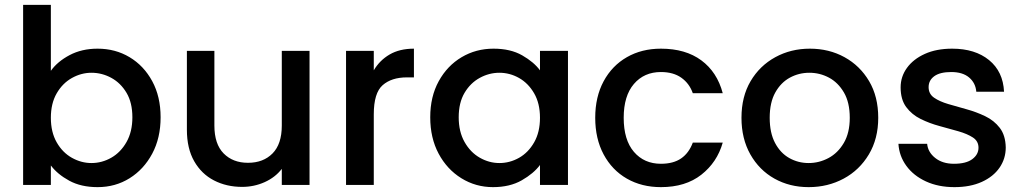

<svg xmlns="http://www.w3.org/2000/svg" viewBox="-20 -760 4201 789"><path d="M189 -469Q216 -507 266 -533.5Q316 -560 381 -560Q454 -560 512.5 -525Q571 -490 605.5 -426.5Q640 -363 640 -278Q640 -193 605.5 -128.5Q571 -64 512.5 -27.5Q454 9 381 9Q313 9 264.5 -17.5Q216 -44 189 -80V0H75V-740H189ZM524 -278Q524 -338 500 -378.5Q476 -419 437.5 -440Q399 -461 356 -461Q314 -461 275.5 -439.5Q237 -418 213 -376.5Q189 -335 189 -276Q189 -217 213 -175Q237 -133 275.5 -111.5Q314 -90 356 -90Q399 -90 437.5 -112Q476 -134 500 -176.5Q524 -219 524 -278Z M861 -244Q861 -168 899 -129.5Q937 -91 999 -91Q1062 -91 1100 -129.5Q1138 -168 1138 -244V-551H1252V0H1138V-66Q1111 -31 1067.5 -11.5Q1024 8 975 8Q911 8 859.5 -18.5Q808 -45 778 -97.5Q748 -150 748 -227V-551H861Z M1402 -551H1516V-471Q1540 -512 1581 -536Q1622 -560 1681 -560V-442H1652Q1589 -442 1552.5 -410Q1516 -378 1516 -290V0H1402Z M1748 -278Q1748 -363 1783 -426.5Q1818 -490 1877 -525Q1936 -560 2008 -560Q2078 -560 2126 -532.5Q2174 -505 2199 -471V-551H2314V0H2199V-82Q2173 -47 2124 -19Q2075 9 2006 9Q1935 9 1876 -27.5Q1817 -64 1782.5 -128.5Q1748 -193 1748 -278ZM2199 -276Q2199 -335 2175 -376.5Q2151 -418 2113 -439.5Q2075 -461 2032 -461Q1990 -461 1951.5 -440Q1913 -419 1889 -378.5Q1865 -338 1865 -278Q1865 -219 1889 -176.5Q1913 -134 1951.5 -112Q1990 -90 2032 -90Q2075 -90 2113 -111.5Q2151 -133 2175 -175Q2199 -217 2199 -276Z M2426 -276Q2426 -362 2460.5 -426Q2495 -490 2556 -525Q2617 -560 2696 -560Q2797 -560 2862 -512Q2927 -464 2950 -377H2827Q2813 -417 2780 -440.5Q2747 -464 2696 -464Q2627 -464 2585 -415Q2543 -366 2543 -276Q2543 -185 2585 -136Q2627 -87 2696 -87Q2747 -87 2779 -109Q2811 -131 2827 -174H2950Q2927 -93 2862 -42Q2797 9 2696 9Q2617 9 2556 -26Q2495 -61 2460.5 -125.5Q2426 -190 2426 -276Z M3303 9Q3225 9 3162.5 -26Q3100 -61 3063.5 -125.5Q3027 -190 3027 -276Q3027 -363 3064.5 -426.5Q3102 -490 3166 -525Q3230 -560 3308 -560Q3387 -560 3450.5 -525Q3514 -490 3551.5 -426.5Q3589 -363 3589 -276Q3589 -190 3550.5 -125.5Q3512 -61 3447 -26Q3382 9 3303 9ZM3303 -90Q3346 -90 3384.5 -110.5Q3423 -131 3447.5 -172.5Q3472 -214 3472 -276Q3472 -339 3448 -380Q3424 -421 3386.5 -441Q3349 -461 3306 -461Q3263 -461 3226 -441Q3189 -421 3166 -380Q3143 -339 3143 -276Q3143 -214 3165 -172.5Q3187 -131 3223.5 -110.5Q3260 -90 3303 -90Z M3902 9Q3836 9 3785 -14.5Q3734 -38 3704.5 -78.5Q3675 -119 3672 -169H3790Q3793 -135 3823 -111Q3853 -87 3900 -87Q3950 -87 3975.5 -106Q4001 -125 4001 -153Q4001 -180 3978 -195Q3955 -210 3918.5 -220.5Q3882 -231 3841 -242Q3800 -253 3763.5 -271Q3727 -289 3704 -320Q3681 -351 3681 -401Q3681 -445 3707 -481Q3733 -517 3780.5 -538.5Q3828 -560 3893 -560Q3987 -560 4044.5 -513Q4102 -466 4106 -383H3992Q3989 -419 3962.5 -441.5Q3936 -464 3889 -464Q3843 -464 3819.5 -447Q3796 -430 3796 -402Q3796 -374 3818.5 -358.5Q3841 -343 3876.5 -332.5Q3912 -322 3952 -311Q3992 -300 4028.5 -282.5Q4065 -265 4088.5 -234.5Q4112 -204 4113 -154Q4113 -108 4087.5 -71Q4062 -34 4014.5 -12.5Q3967 9 3902 9Z"/></svg>

Font: Poppins Medium
Style: Regular
Weight: 500
Designer: Ninad Kale (Devanagari), Jonny Pinhorn (Latin)
Version: Version 5.002